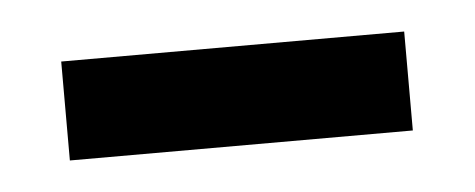

<svg xmlns="http://www.w3.org/2000/svg" viewBox="-24 -345 359 145"><g transform="rotate(-5 155.0 -272.5)"><path d="M285 -235H25V-310H285Z"/></g></svg>

Font: Noto Serif Khitan Small Script
Style: Regular
Weight: 400
Designer: LIU Zhao, ZHANG Congyu, Kushim JIANG
Foundry: Guyu Beijing Co. Ltd.
Version: Version 1.000; ttfautohint (v1.8.4.7-5d5b)